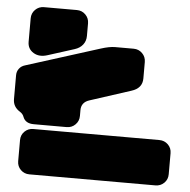

<svg xmlns="http://www.w3.org/2000/svg" viewBox="-51 -750 792 801"><g transform="rotate(5 345.0 -350.0)"><path d="M49.8 -550.8V-648.9Q49.8 -670.4 64.7 -685.3Q79.6 -700.2 101.1 -700.2H238.8Q260.3 -700.2 275.1 -685.3Q290 -670.4 290 -648.9V-596.2Q290 -574.7 277.8 -559.3Q265.6 -543.9 244.1 -537.1L133.8 -502Q99.1 -490.7 74.5 -505.9Q49.8 -521 49.8 -550.8ZM9.8 -307.1V-407.2Q9.8 -422.9 18.8 -434.8Q27.8 -446.8 43 -451.2L352.1 -548.8Q387.7 -560.1 411.1 -560.1H488.8Q510.3 -560.1 525.1 -545.2Q540 -530.3 540 -508.8V-439.9Q540 -398.9 495.1 -384.8L323.2 -329.1Q290 -318.4 290 -285.2V-261.2Q290 -239.7 275.1 -224.9Q260.3 -210 238.8 -210H101.1Q66.4 -210 56.2 -235.8Q51.8 -249 39.1 -256.8Q9.8 -274.9 9.8 -307.1ZM49.8 -50.8V-139.2Q49.8 -160.6 64.7 -175.3Q79.6 -189.9 101.1 -189.9H628.9Q650.4 -189.9 665.3 -175.3Q680.2 -160.6 680.2 -139.2V-50.8Q680.2 -29.3 665.3 -14.6Q650.4 0 628.9 0H101.1Q79.6 0 64.7 -14.6Q49.8 -29.3 49.8 -50.8Z"/></g></svg>

Font: Nastup Soft
Style: Regular
Weight: 400
Designer: Maksym Kobuzan
Foundry: Zakznak
Version: Version 1.020;hotconv 1.0.109;makeotfexe 2.5.65596